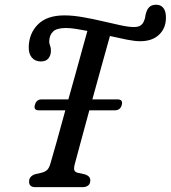

<svg xmlns="http://www.w3.org/2000/svg" viewBox="-20 -772 705 792"><path d="M287.5 -91.5Q284 -75.5 287 -69Q290 -62.5 299.5 -59.5L331.5 -52.5Q352.5 -45 352.5 -28Q352.5 -13.5 343.5 -6.8Q334.5 0 320.5 0H126Q99 0 100 -24Q100.5 -45 125 -53.5L151.5 -59.5Q168.5 -64 176.5 -73.2Q184.5 -82.5 190 -104.5Q197.5 -129.5 213.8 -187.5Q230 -245.5 249.5 -317H140Q117.5 -317 124 -339.5Q130 -362 151.5 -362H262Q277 -415.5 291.8 -468.5Q306.5 -521.5 319 -567.2Q331.5 -613 340.5 -644.5Q315 -649.5 292.2 -653Q269.5 -656.5 252 -656.5Q214 -656.5 198.8 -641.8Q183.5 -627 183 -601Q183 -592 186.8 -582.8Q190.5 -573.5 190 -560.5Q189.5 -543 179.5 -530.8Q169.5 -518.5 148.5 -518.5Q125.5 -518.5 111.8 -534Q98 -549.5 98.5 -578.5Q100 -635 137 -671.8Q174 -708.5 245.5 -708.5Q281 -708.5 322 -701.2Q363 -694 403.2 -684.5Q443.5 -675 477.2 -667.8Q511 -660.5 532 -660.5Q550.5 -660.5 560.2 -667.2Q570 -674 574.5 -687Q578.5 -696 579 -702.2Q579.5 -708.5 581.5 -714.5Q585.5 -732 595.2 -742.2Q605 -752.5 624.5 -752.5Q643 -752.5 654 -739Q665 -725.5 664.5 -697.5Q664 -655 635.8 -628.5Q607.5 -602 558.5 -602Q536 -602 503.2 -608.5Q470.5 -615 433.5 -623.5Q420 -575.5 400.5 -505.2Q381 -435 361 -362H465Q488 -362 482.5 -339.5Q476.5 -317 454 -317H348.5Q327.5 -239.5 310.5 -177Q293.5 -114.5 287.5 -91.5Z"/></svg>

Font: Fraunces 144pt S100
Style: Italic
Weight: 400
Italic angle: -16°
Version: Version 1.000; ttfautohint (v1.8.3)